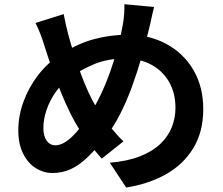

<svg xmlns="http://www.w3.org/2000/svg" viewBox="-20 -817 1040 896"><path d="M699.1 -784.3Q695.5 -770.9 691.2 -752Q686.8 -733 683 -714.2Q679.1 -695.5 675.6 -683Q659.9 -616.5 639.7 -546.8Q619.6 -477.1 594.6 -409.2Q569.7 -341.3 539.2 -282.1Q508.7 -222.9 472.3 -177.1Q426.7 -119.2 387.3 -82Q348 -44.8 309.2 -27.2Q270.4 -9.7 224.4 -9.7Q183.4 -9.7 146.9 -32.4Q110.5 -55.2 88 -99.8Q65.4 -144.4 65.4 -208.9Q65.4 -275.7 89.6 -342.4Q113.8 -409.1 157.5 -466Q201.1 -522.9 259.8 -560.6Q339.5 -612.7 417 -633.8Q494.5 -654.9 574.5 -654.9Q677.6 -654.9 757.6 -611.2Q837.7 -567.5 883.1 -489.6Q928.5 -411.6 928.5 -307.3Q928.5 -201.9 882 -125.5Q835.4 -49.2 754.4 -3.7Q673.3 41.7 568.8 58.1L492.5 -57.6Q575.1 -64.6 633.4 -87.6Q691.7 -110.6 728.4 -145.7Q765 -180.8 781.9 -224Q798.8 -267.2 798.8 -313.6Q798.8 -381.9 769.6 -433.6Q740.4 -485.3 687.1 -514.5Q633.7 -543.7 561.9 -543.7Q483.2 -543.7 421.2 -518.3Q359.2 -492.9 306.7 -454.8Q268 -427.2 240 -387.5Q212 -347.8 197.2 -304Q182.4 -260.2 182.4 -219Q182.4 -182.8 197.4 -160.9Q212.5 -139.1 238.7 -139.1Q258.3 -139.1 278.2 -150.3Q298.1 -161.6 318.3 -181.1Q338.5 -200.6 358.3 -226.6Q378.1 -252.6 397.7 -282Q426.5 -324.8 451.4 -378.1Q476.4 -431.4 496.5 -489Q516.7 -546.5 531 -601.4Q545.3 -656.4 553.2 -702.2Q557.5 -724.2 559.4 -752.1Q561.3 -779.9 560.5 -797.4ZM277.1 -751.2Q281.9 -725.9 287.4 -701.8Q292.9 -677.8 298.7 -655.4Q309.8 -613.5 325.1 -566Q340.3 -518.6 357.6 -471.9Q374.9 -425.1 393.2 -385.5Q411.5 -345.8 428.6 -318.2Q454.6 -278.2 488 -234.4Q521.4 -190.6 556 -157.2L454.8 -76.7Q425.4 -109.9 401.4 -140.6Q377.5 -171.2 353.3 -209.2Q330.7 -242.8 308.4 -288.1Q286 -333.4 264.6 -385.9Q243.2 -438.5 223.4 -494.7Q203.7 -550.9 186.4 -606.1Q178.1 -633.3 168.6 -658.2Q159.2 -683 145.6 -709.8Z"/></svg>

Font: Noto Sans TC Thin
Style: Regular
Weight: 100
Designer: Ryoko NISHIZUKA 西塚涼子 (kana, bopomofo & ideographs); Paul D. Hunt (Latin, Greek & Cyrillic); Sandoll Communications 산돌커뮤니
Foundry: Adobe
Version: Version 2.004-H2;hotconv 1.0.118;makeotfexe 2.5.65603